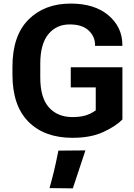

<svg xmlns="http://www.w3.org/2000/svg" viewBox="-20 -745 741 1058"><path d="M48.6 -333.3V-377.7Q48.6 -548.1 136.7 -636.7Q224.9 -725.3 369.4 -725.3Q501 -725.3 577.3 -660.8Q653.6 -596.2 654.3 -499.3V-492.4H503.7V-497.8Q503.7 -543.7 468.5 -577Q433.3 -610.4 363.8 -610.4Q290.5 -610.4 246.2 -556.3Q201.9 -502.2 201.9 -393.3V-317.6Q201.9 -206.3 249.6 -153.1Q297.4 -99.9 379.6 -99.9Q420.9 -99.9 450.3 -108.5Q479.7 -117.2 507.6 -136.7V-263.4H369.9V-374.5H654.5V-86.4Q617.4 -48.8 548.5 -17.2Q479.5 14.4 379.4 14.4Q225.1 14.4 136.8 -74.2Q48.6 -162.8 48.6 -333.3ZM252.9 291.5Q268.3 236.3 278 195.8Q287.6 155.3 301.8 85L450.7 83.7L381.3 293Z"/></svg>

Font: RobotoFlex
Style: Regular
Weight: 400
Designer: Berlow after Robertson
Foundry: Google
Version: Version 2.136